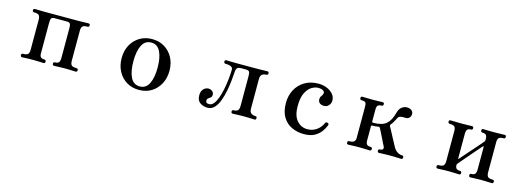

<svg xmlns="http://www.w3.org/2000/svg" viewBox="-5 -1114 4845 1768"><g transform="rotate(15 2418.0 -230.0)"><path d="M182 0Q166 0 166 -17Q166 -33 182 -33Q218 -33 229 -46Q240 -59 240 -87V-373Q240 -402 229 -415Q218 -428 182 -428Q166 -428 166 -444Q166 -460 182 -460Q189 -460 208 -459.5Q227 -459 250 -458.5Q273 -458 290 -458H582Q599 -458 622 -458.5Q645 -459 664.5 -459.5Q684 -460 691 -460Q707 -460 707 -444Q707 -428 691 -428Q654 -428 643 -415Q632 -402 632 -373V-87Q632 -59 643 -46Q654 -33 691 -33Q707 -33 707 -17Q707 0 691 0Q684 0 664.5 -1Q645 -2 622 -2.5Q599 -3 582 -3Q557 -3 527 -1.5Q497 0 486 0Q471 0 471 -17Q471 -33 486 -33Q513 -33 523 -45.5Q533 -58 533 -89V-371Q533 -403 525.5 -414Q518 -425 493 -425H380Q355 -425 347.5 -414Q340 -403 340 -371V-79Q340 -52 352 -42.5Q364 -33 386 -33Q401 -33 401 -17Q401 0 386 0Q376 0 346 -1.5Q316 -3 290 -3Q273 -3 250 -2.5Q227 -2 208 -1Q189 0 182 0Z M1297 12Q1230 12 1178.5 -19.5Q1127 -51 1098 -106Q1069 -161 1069 -231Q1069 -301 1098 -355Q1127 -409 1178.5 -440.5Q1230 -472 1297 -472Q1365 -472 1416 -440.5Q1467 -409 1496 -355Q1525 -301 1525 -231Q1525 -161 1496 -106Q1467 -51 1416 -19.5Q1365 12 1297 12ZM1297 -21Q1356 -21 1384 -78Q1412 -135 1412 -231Q1412 -326 1384 -382.5Q1356 -439 1297 -439Q1237 -439 1209 -382.5Q1181 -326 1181 -231Q1181 -135 1209 -78Q1237 -21 1297 -21Z M1951 7Q1909 7 1878.5 -14.5Q1848 -36 1848 -85Q1848 -124 1868.5 -145Q1889 -166 1915 -166Q1937 -166 1952 -153Q1967 -140 1967 -121Q1967 -102 1956.5 -93.5Q1946 -85 1935 -77.5Q1924 -70 1924 -55Q1924 -42 1931 -35.5Q1938 -29 1957 -29Q1981 -29 1999.5 -52Q2018 -75 2032 -113Q2046 -151 2055.5 -198Q2065 -245 2070.5 -294.5Q2076 -344 2077 -388Q2079 -427 2006 -427Q1999 -427 1995 -432Q1991 -437 1991 -444Q1991 -460 2006 -460Q2017 -460 2048 -459Q2079 -458 2109 -458H2283Q2301 -458 2324.5 -458.5Q2348 -459 2369 -459.5Q2390 -460 2397 -460Q2412 -460 2412 -444Q2412 -437 2408 -432Q2404 -427 2397 -427Q2372 -427 2356 -415Q2340 -403 2340 -371V-89Q2340 -58 2356 -45.5Q2372 -33 2397 -33Q2412 -33 2412 -17Q2412 0 2397 0Q2390 0 2371 -1Q2352 -2 2330 -2.5Q2308 -3 2291 -3Q2274 -3 2253 -2.5Q2232 -2 2214.5 -1Q2197 0 2190 0Q2174 0 2174 -17Q2174 -33 2190 -33Q2219 -33 2230 -46Q2241 -59 2241 -87V-373Q2241 -402 2234 -413.5Q2227 -425 2199 -425H2156Q2133 -425 2121.5 -415.5Q2110 -406 2108 -382Q2106 -347 2101 -297.5Q2096 -248 2086 -195Q2076 -142 2059 -96Q2042 -50 2015.5 -21.5Q1989 7 1951 7Z M2869 12Q2808 12 2755 -12Q2702 -36 2669.5 -88Q2637 -140 2637 -223Q2637 -292 2666.5 -348.5Q2696 -405 2751.5 -438.5Q2807 -472 2883 -472Q2925 -472 2962 -457Q2999 -442 3022 -415.5Q3045 -389 3045 -353Q3045 -327 3027 -307Q3009 -287 2981 -287Q2954 -287 2939 -301Q2924 -315 2925 -338Q2926 -357 2936 -368Q2946 -379 2950 -398Q2954 -409 2939 -421.5Q2924 -434 2890 -434Q2860 -434 2827.5 -414.5Q2795 -395 2772 -349Q2749 -303 2749 -223Q2749 -132 2789 -86Q2829 -40 2888 -40Q2928 -40 2957.5 -55.5Q2987 -71 3006 -93.5Q3025 -116 3033 -136Q3039 -151 3057 -145Q3072 -139 3065 -122Q3055 -95 3033 -64Q3011 -33 2972 -10.5Q2933 12 2869 12Z M3291 0Q3276 0 3276 -17Q3276 -33 3291 -33Q3323 -33 3336.5 -44.5Q3350 -56 3350 -81V-379Q3350 -405 3342.5 -416Q3335 -427 3302 -427Q3295 -427 3291.5 -432Q3288 -437 3288 -444Q3288 -460 3302 -460Q3310 -460 3328 -459.5Q3346 -459 3367 -458.5Q3388 -458 3405 -458Q3431 -458 3458 -459Q3485 -460 3496 -460Q3511 -460 3511 -444Q3511 -437 3507.5 -432Q3504 -427 3496 -427Q3474 -427 3461.5 -418Q3449 -409 3449 -377V-265Q3449 -254 3461 -254Q3544 -254 3584 -288Q3624 -322 3643 -397Q3653 -436 3676 -454Q3699 -472 3727 -472Q3752 -472 3769 -458.5Q3786 -445 3786 -425Q3786 -401 3771.5 -387Q3757 -373 3734 -375Q3702 -377 3686 -372Q3670 -367 3662 -349Q3642 -306 3621 -282Q3613 -274 3620 -260Q3625 -252 3638 -227.5Q3651 -203 3666.5 -173.5Q3682 -144 3695.5 -119.5Q3709 -95 3713 -87Q3727 -62 3749.5 -47.5Q3772 -33 3795 -33Q3810 -33 3810 -17Q3810 0 3795 0Q3788 0 3768.5 -1Q3749 -2 3726.5 -2.5Q3704 -3 3687 -3Q3670 -3 3649 -2.5Q3628 -2 3610 -1Q3592 0 3585 0Q3569 0 3569 -17Q3569 -33 3585 -33Q3605 -33 3611.5 -43.5Q3618 -54 3610 -70Q3607 -75 3596.5 -96Q3586 -117 3573 -144Q3560 -171 3548.5 -193.5Q3537 -216 3533 -223Q3528 -234 3517 -232Q3504 -229 3490 -228Q3476 -227 3461 -227Q3449 -227 3449 -216V-83Q3449 -52 3461.5 -42.5Q3474 -33 3496 -33Q3511 -33 3511 -17Q3511 0 3496 0Q3485 0 3455.5 -1.5Q3426 -3 3400 -3Q3383 -3 3360 -2.5Q3337 -2 3317.5 -1Q3298 0 3291 0Z M4144 0Q4128 0 4128 -17Q4128 -33 4144 -33Q4180 -33 4191 -46Q4202 -59 4202 -87V-373Q4202 -402 4191 -414.5Q4180 -427 4144 -427Q4137 -427 4132.5 -432Q4128 -437 4128 -444Q4128 -460 4144 -460Q4151 -460 4170 -459.5Q4189 -459 4212 -458.5Q4235 -458 4252 -458Q4278 -458 4308 -459Q4338 -460 4348 -460Q4363 -460 4363 -444Q4363 -437 4359.5 -432Q4356 -427 4348 -427Q4322 -427 4312 -415Q4302 -403 4302 -371V-142Q4302 -129 4310 -140Q4313 -144 4331.5 -165Q4350 -186 4376 -215.5Q4402 -245 4428.5 -275Q4455 -305 4474 -327Q4493 -349 4497 -355Q4501 -359 4501 -365V-372Q4501 -404 4491 -415.5Q4481 -427 4455 -427Q4448 -427 4444 -432Q4440 -437 4440 -444Q4440 -460 4455 -460Q4466 -460 4496 -459Q4526 -458 4551 -458Q4568 -458 4590.5 -458.5Q4613 -459 4633 -459.5Q4653 -460 4660 -460Q4674 -460 4674 -444Q4674 -437 4670.5 -432Q4667 -427 4660 -427Q4623 -427 4612 -414.5Q4601 -402 4601 -373V-87Q4601 -59 4612 -46Q4623 -33 4660 -33Q4674 -33 4674 -17Q4674 0 4660 0Q4653 0 4633 -1Q4613 -2 4590.5 -2.5Q4568 -3 4551 -3Q4526 -3 4496 -1.5Q4466 0 4455 0Q4440 0 4440 -17Q4440 -33 4455 -33Q4481 -33 4491 -45.5Q4501 -58 4501 -89V-301Q4501 -306 4498 -307.5Q4495 -309 4491 -304Q4486 -299 4467.5 -277.5Q4449 -256 4423.5 -226.5Q4398 -197 4372.5 -167.5Q4347 -138 4329 -116.5Q4311 -95 4307 -90Q4302 -85 4302 -78Q4302 -53 4313.5 -43Q4325 -33 4348 -33Q4363 -33 4363 -17Q4363 0 4348 0Q4338 0 4308 -1.5Q4278 -3 4252 -3Q4235 -3 4212 -2.5Q4189 -2 4170 -1Q4151 0 4144 0Z"/></g></svg>

Font: Zen Old Mincho
Style: Bold
Weight: 700
Designer: Yoshimichi Ohira
Foundry: Positype
Version: Version 1.500